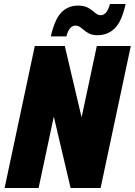

<svg xmlns="http://www.w3.org/2000/svg" viewBox="-20 -940 674 960"><path d="M3 0 154 -710H304L388 -353L464 -710H634L483 0H333L249 -357L173 0ZM468 -764Q443 -764 426.5 -772Q410 -780 394 -794Q384 -803 376 -807.5Q368 -812 356 -812Q343 -812 331.5 -800Q320 -788 312 -758H234Q254 -845 287.5 -878.5Q321 -912 370 -912Q396 -912 413.5 -904.5Q431 -897 448 -882Q458 -873 466 -868.5Q474 -864 484 -864Q498 -864 509.5 -876.5Q521 -889 530 -920H608Q589 -833 554 -798.5Q519 -764 468 -764Z"/></svg>

Font: Geist Mono Black
Style: Italic
Weight: 900
Italic angle: -12°
Monospace: yes
Designer: Basement.studio, Andrés Briganti, Mateo Zaragoza
Foundry: Basement.studio, Vercel, Andrés Briganti, Guido Ferreyra, Mateo Zaragoza
Version: Version 1.500; ttfautohint (v1.8.4.7-5d5b)